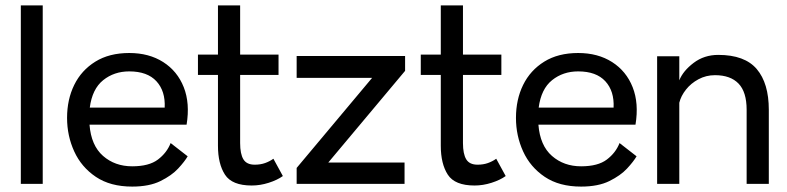

<svg xmlns="http://www.w3.org/2000/svg" viewBox="-20 -680 2910 710"><path d="M57 0V-660H138V0Z M674 -102Q663 -83 639 -57Q615 -31 573.5 -10.5Q532 10 469 10Q388 10 334.5 -26Q281 -62 254.5 -120Q228 -178 228 -244Q228 -312 254.5 -366Q281 -420 332.5 -452Q384 -484 458 -484Q531 -484 583.5 -450.5Q636 -417 659.5 -357.5Q683 -298 670 -219H311Q317 -142 361 -103.5Q405 -65 469 -65Q531 -65 564 -90Q597 -115 611 -151ZM458 -416Q402 -416 361.5 -383.5Q321 -351 312 -282H589Q592 -343 558.5 -379.5Q525 -416 458 -416Z M911 6Q838 6 812 -34Q786 -74 786 -141V-403H712V-478H786V-660H868V-478H1010V-403H868V-151Q868 -111 880 -91Q892 -71 922 -71Q943 -71 960 -77Q977 -83 991 -93L1026 -29Q1005 -14 973.5 -4Q942 6 911 6Z M1077 0V-59L1356 -392H1077V-473H1478V-418L1194 -79H1476V0Z M1735 6Q1662 6 1636 -34Q1610 -74 1610 -141V-403H1536V-478H1610V-660H1692V-478H1834V-403H1692V-151Q1692 -111 1704 -91Q1716 -71 1746 -71Q1767 -71 1784 -77Q1801 -83 1815 -93L1850 -29Q1829 -14 1797.5 -4Q1766 6 1735 6Z M2334 -102Q2323 -83 2299 -57Q2275 -31 2233.5 -10.5Q2192 10 2129 10Q2048 10 1994.5 -26Q1941 -62 1914.5 -120Q1888 -178 1888 -244Q1888 -312 1914.5 -366Q1941 -420 1992.5 -452Q2044 -484 2118 -484Q2191 -484 2243.5 -450.5Q2296 -417 2319.5 -357.5Q2343 -298 2330 -219H1971Q1977 -142 2021 -103.5Q2065 -65 2129 -65Q2191 -65 2224 -90Q2257 -115 2271 -151ZM2118 -416Q2062 -416 2021.5 -383.5Q1981 -351 1972 -282H2249Q2252 -343 2218.5 -379.5Q2185 -416 2118 -416Z M2410 0V-472H2492V-383Q2506 -418 2545 -447.5Q2584 -477 2636 -477Q2734 -477 2778.5 -424.5Q2823 -372 2823 -274V0H2741V-274Q2741 -340 2711 -371Q2681 -402 2624 -402Q2591 -402 2563 -387Q2535 -372 2516.5 -348.5Q2498 -325 2492 -300V0Z"/></svg>

Font: Lil Grotesk Medium
Style: Regular
Weight: 500
Designer: Bastien Sozeau
Foundry: NBR — Bastien Sozeau
Version: Version 3.003; ttfautohint (v1.8.4.7-5d5b);gftools[0.9.33]